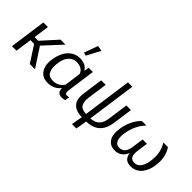

<svg xmlns="http://www.w3.org/2000/svg" viewBox="-0 -1634 2610 2610"><g transform="rotate(45 1304.5 -329.0)"><path d="M18 0H105L138 -236H209L361 0H461L282 -275L518 -530H422L219 -305H148L180 -530H92Z M711 10C791 10 850 -15 901 -78H902C902 -17 926 14 989 16C1014 16 1037 11 1049 6L1059 -61C1048 -57 1035 -53 1024 -53C1009 -53 998 -57 992 -67C985 -76 984 -93 987 -119L1044 -530H963L951 -461H949C917 -520 852 -540 789 -540C639 -540 554 -408 534 -273L531 -257C518 -178 529 -114 561 -65C593 -15 644 10 711 10ZM745 -60C692 -60 656 -78 638 -113C619 -148 612 -195 619 -254L623 -280C633 -381 688 -471 799 -471C857 -471 917 -444 936 -385L904 -147C871 -92 808 -60 745 -60ZM818 -618 923 -816 844 -830 772 -631Z M1344 172H1428L1456 10C1622 8 1712 -80 1736 -242L1776 -530H1688L1648 -247C1635 -133 1586 -66 1466 -60L1565 -768H1481L1382 -60C1322 -63 1284 -80 1266 -112C1248 -144 1243 -189 1251 -247L1291 -530H1204L1163 -242C1151 -156 1162 -94 1199 -53C1234 -12 1291 9 1372 10Z M2007 15C2087 15 2142 -23 2177 -105C2189 -22 2234 15 2312 15C2456 15 2526 -107 2544 -235C2554 -304 2552 -362 2539 -413C2526 -463 2509 -502 2486 -530H2399C2421 -499 2437 -458 2450 -409C2462 -360 2463 -302 2454 -234C2443 -156 2411 -55 2315 -55C2243 -55 2219 -104 2232 -202L2254 -360H2171L2149 -202C2136 -104 2098 -55 2025 -55C1987 -55 1962 -70 1947 -102C1931 -133 1928 -177 1935 -234C1951 -342 1995 -451 2074 -530H1987C1907 -457 1861 -340 1847 -235C1836 -157 1844 -97 1873 -52C1902 -8 1946 15 2007 15Z"/></g></svg>

Font: Cheyenne Sans
Style: Italic
Weight: 400
Italic angle: -8.13011°
Designer: The Public Sans project authors (U.S. Web Design System), Libre Franklin designed by Pablo Impallari and Rodrigo Fuenzal
Foundry: The Cheyenne Sans Project Authors
Version: Version 2.007